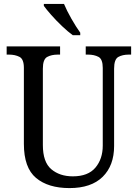

<svg xmlns="http://www.w3.org/2000/svg" viewBox="-20 -951 704 981"><path d="M335 10Q226 10 164 -42Q102 -94 102 -216V-604Q102 -649 79.5 -660.5Q57 -672 26 -672H14V-714H287V-672H275Q243 -672 221 -660Q199 -648 199 -600V-210Q199 -123 242 -86.5Q285 -50 352 -50Q430 -50 467.5 -94.5Q505 -139 505 -207V-604Q505 -649 483 -660.5Q461 -672 430 -672H418V-714H650V-672H638Q606 -672 584.5 -660Q563 -648 563 -600V-205Q563 -105 504.5 -47.5Q446 10 335 10ZM352 -771Q327 -789 297 -817.5Q267 -846 241.5 -875Q216 -904 204 -921V-931H307Q321 -897 345 -855Q369 -813 390 -784V-771Z"/></svg>

Font: Noto Serif Tamil SemiCondensed
Style: Regular
Weight: 400
Width: 4
Designer: Indian Type Foundry, Tom Grace, and the Monotype Design Team
Foundry: Monotype Imaging Inc.
Version: Version 2.004; ttfautohint (v1.8.4.7-5d5b)